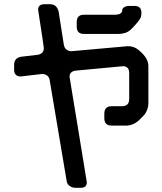

<svg xmlns="http://www.w3.org/2000/svg" viewBox="-20 -787 768 911"><path d="M76 -424 180 -436Q193 -436 203.5 -428.5Q214 -421 216 -405L296 70Q298 86 310 95Q322 104 338 104H363Q392 104 392 78Q392 76 381.5 13.5Q371 -49 351 -173Q331 -296 320.5 -358.5Q310 -421 310 -423Q310 -448 340 -452L565 -473Q577 -473 585 -465Q593 -457 593 -441V-318Q593 -283 559 -283H510Q475 -283 475 -248V-226Q475 -191 510 -191H578Q611 -191 639 -216Q644 -221 649.5 -226.5Q655 -232 660 -237Q671 -248 677.5 -264.5Q684 -281 684 -296V-473Q684 -503 658 -531L640 -548Q617 -568 587 -568L319 -544Q307 -544 296.5 -551Q286 -558 283 -574L258 -733Q249 -767 217 -767H191Q161 -767 161 -741L162 -733Q175 -649 181.5 -605.5Q188 -562 188 -559Q188 -532 159 -527L82 -518Q47 -513 47 -479V-456Q47 -426 76 -424ZM378 -626H543Q558 -626 574.5 -631Q591 -636 608 -654L622 -669Q639 -688 645 -698.5Q651 -709 651 -726Q651 -759 618 -759H594Q579 -759 569.5 -753Q560 -747 560 -739Q560 -717 523 -717H378Q344 -717 344 -682V-661Q344 -626 378 -626Z"/></svg>

Font: WDXL Lubrifont TC
Style: Regular
Weight: 400
Designer: [WDXL Lubrifont] Copyright 2020-2022 (c) NightFurySL2001, Skr-ZERO; [ZCOOL QingKe HuangYou] Copyright 2018-2022 (c) The 
Version: Version 2.001;hotconv 1.1.1;makeotfexe 2.6.0